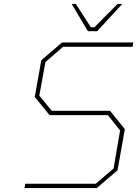

<svg xmlns="http://www.w3.org/2000/svg" viewBox="-20 -952 695 972"><path d="M425 -794 343 -932H364L440 -814H458L575 -932H599L472 -794ZM104 0 108 -22H465L555 -99L588 -292L526 -369H231L156 -461L189 -647L294 -737H655L651 -715H299L210 -638L179 -468L242 -391H537L612 -298L575 -90L470 0Z"/></svg>

Font: Tomorrow Thin
Style: Italic
Weight: 250
Italic angle: -10°
Designer: Tony de Marco, Monica Rizzolli
Foundry: Just in Type
Version: Version 2.002